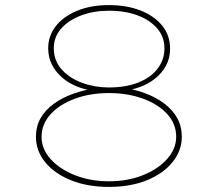

<svg xmlns="http://www.w3.org/2000/svg" viewBox="-20 -730 854 753"><path d="M407 3Q323 3 258.5 -23Q194 -49 157.5 -93.5Q121 -138 121 -193Q121 -235 139.5 -267Q158 -299 191 -323Q224 -347 267.5 -362.5Q311 -378 361 -385L360 -373Q320 -376 285 -389.5Q250 -403 224 -425.5Q198 -448 183.5 -477Q169 -506 169 -541Q169 -589 198.5 -627Q228 -665 282 -687.5Q336 -710 407 -710Q478 -710 532 -688.5Q586 -667 616.5 -629Q647 -591 647 -539Q647 -502 631 -472.5Q615 -443 588.5 -422Q562 -401 529.5 -389Q497 -377 464 -374L463 -386Q511 -379 552.5 -363Q594 -347 625.5 -323Q657 -299 675 -267Q693 -235 693 -194Q693 -139 656.5 -94Q620 -49 556 -23Q492 3 407 3ZM407 -19Q480 -19 539.5 -42.5Q599 -66 635 -106Q671 -146 671 -194Q671 -244 636 -282.5Q601 -321 541 -343Q481 -365 407 -365Q334 -365 274 -343Q214 -321 178.5 -282Q143 -243 143 -193Q143 -145 179 -105.5Q215 -66 275 -42.5Q335 -19 407 -19ZM407 -387Q475 -387 524 -407Q573 -427 599 -462Q625 -497 625 -540Q625 -585 597 -618Q569 -651 520 -669.5Q471 -688 407 -688Q348 -688 298.5 -669.5Q249 -651 220 -618Q191 -585 191 -541Q191 -492 222 -457.5Q253 -423 302.5 -405Q352 -387 407 -387Z"/></svg>

Font: Lexend Zetta Thin
Style: Regular
Weight: 250
Version: Version 1.007